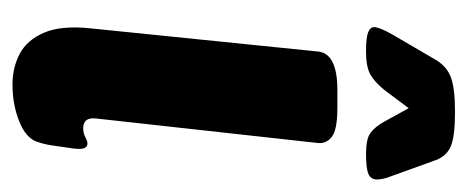

<svg xmlns="http://www.w3.org/2000/svg" viewBox="-246 -512 766 315"><g transform="rotate(90 137.5 -355.0)"><path d="M119 8Q91 8 68.5 -4Q46 -16 34 -44Q22 -72 27 -120L65 -493Q68 -525 128 -525H158Q194 -525 205.5 -515.5Q217 -506 215 -492L175 -130Q172 -108 191 -108Q199 -108 205.5 -111.5Q212 -115 216 -115Q222 -115 224 -108.5Q226 -102 223 -84Q221 -70 219 -56.5Q217 -43 213 -32Q207 -14 179.5 -3Q152 8 119 8ZM65 -572Q42 -572 33.5 -575.5Q25 -579 25 -585Q25 -594 37 -615L79 -687Q90 -705 108 -711.5Q126 -718 164 -718Q203 -718 219.5 -711.5Q236 -705 243 -687L269 -615Q273 -605 274 -599Q275 -593 275 -590Q275 -580 266 -576Q257 -572 233 -572Q209 -572 199 -579Q189 -586 180 -602L158 -642L128 -602Q115 -586 102.5 -579Q90 -572 65 -572Z"/></g></svg>

Font: Asap Condensed
Style: Bold Italic
Weight: 700
Width: 3
Italic angle: -6°
Designer: Pablo Cosgaya
Foundry: Omnibus-Type
Version: Version 3.001; ttfautohint (v1.8.4.7-5d5b)